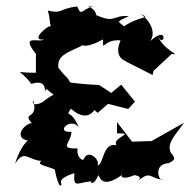

<svg xmlns="http://www.w3.org/2000/svg" viewBox="-20 -575 596 599"><path d="M285 -223 317 -251 380 -235 401 -258 358 -311 327 -285 289 -310C269 -310 202 -316 199 -318C183 -345 195 -321 162 -364C158 -403 191 -411 233 -431C186 -430 246 -412 243 -458C215 -438 235 -415 301 -452C301 -408 301 -454 356 -449C324 -374 409 -381 371 -384L456 -341L459 -354L516 -407C550 -400 489 -418 472 -464C491 -419 509 -501 449 -447C472 -482 435 -522 418 -532C454 -515 419 -528 367 -493C349 -509 339 -505 382 -525C329 -528 341 -501 280 -528C276 -560 230 -552 272 -555C232 -546 235 -521 221 -555C163 -548 176 -531 129 -542C137 -518 134 -502 139 -493C131 -499 71 -446 117 -452C103 -440 41 -471 92 -407V-348C17 -347 40 -365 78 -313C78 -313 124 -332 120 -288C127 -309 122 -289 181 -259C164 -289 154 -289 112 -256C85 -242 79 -255 84 -261C101 -200 47 -227 79 -191C51 -188 15 -135 84 -135C83 -154 48 -134 27 -64C56 -111 67 -75 110 -73C88 -61 135 -55 151 -46C158 -8 168 15 172 -1C158 -22 219 -36 212 -35C208 19 223 -10 278 -10C250 -15 269 16 287 -29C296 -7 312 6 363 -31C355 -26 359 -11 403 -30C383 -27 436 -31 408 -8C451 -47 449 -16 488 -15C477 -5 455 -63 506 -66C536 -79 519 -89 512 -100C501 -130 524 -149 554 -192L453 -135L392 -133L345 -194V-159C407 -160 329 -147 343 -122C299 -131 304 -60 284 -59C294 -75 255 -113 241 -78C239 -72 218 -83 222 -112C161 -110 202 -129 203 -164C150 -159 199 -212 226 -178C198 -242 183 -204 201 -236C261 -183 278 -247 277 -229Z"/></svg>

Font: Asimov Aggro
Style: Medium
Weight: 500
Designer: Google
Version: Version 2.000980; 2014